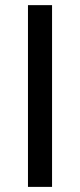

<svg xmlns="http://www.w3.org/2000/svg" viewBox="-20 -731 312 751"><path d="M183.6 -710.9V0H89.4V-710.9Z"/></svg>

Font: Vazirmatn RD
Style: Regular
Weight: 400
Designer: Saber Rastikerdar
Foundry: Saber Rastikerdar
Version: Version 32.102